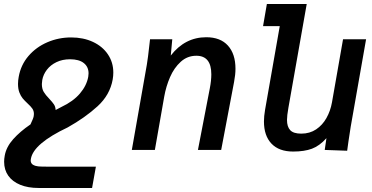

<svg xmlns="http://www.w3.org/2000/svg" viewBox="-26 -745 1846 954"><path d="M-5.5 58.5Q-5.5 44.5 -2.5 28.5Q5 -14.5 39.2 -53Q73.5 -91.5 125.5 -127Q140 -157.5 141.5 -168Q142.5 -175 142.5 -178.5Q142.5 -194 134.8 -205.2Q127 -216.5 111 -231Q96 -245 86.5 -256.5Q77 -268 70.2 -285.8Q63.5 -303.5 63.5 -328Q63.5 -345.5 67 -363.5Q77.5 -422.5 115.5 -466.8Q153.5 -511 209.2 -535Q265 -559 327.5 -559Q388 -559 435.8 -536.8Q483.5 -514.5 510.2 -474.8Q537 -435 537 -384.5Q537 -368 534 -350.5Q520.5 -273.5 458.8 -217Q397 -160.5 310.5 -112Q140.5 -31.5 127.5 44Q126.5 50 126.5 52Q126.5 67 138.2 73.8Q150 80.5 164.5 81.8Q179 83 205 83H450.5L431.5 189H166Q113 189 74.5 173.2Q36 157.5 15.2 128.2Q-5.5 99 -5.5 58.5ZM182 -327.5Q182 -304 191.2 -288.5Q200.5 -273 218.5 -254.5Q234.5 -237.5 242 -226.2Q249.5 -215 250.5 -198.5Q254 -200 279 -213.5Q337.5 -241 371 -280.2Q404.5 -319.5 412.5 -363.5Q414 -372.5 414 -380.5Q414 -413 390.2 -431.8Q366.5 -450.5 322 -450.5Q284 -450.5 254.5 -436.2Q225 -422 207 -398.5Q189 -375 184 -347.5Q182 -333.5 182 -327.5Z M715.5 -515.5 719.5 -550H830L822.5 -469Q893 -560 999 -560Q1069 -560 1106.5 -518.5Q1144 -477 1144 -403.5Q1144 -374 1137 -337.5L1073 0H957.5L1016.5 -306Q1024 -344.5 1024 -375.5Q1024 -468 949.5 -468Q905 -468 872 -438Q839 -408 819 -362Q799 -316 790 -265L743.5 0H629L703.5 -423Q709.5 -459 715.5 -515.5Z M1285.5 -141.5Q1285.5 -167 1291 -199L1364 -615H1281L1300 -725H1498L1407 -209.5Q1400 -170 1400 -149Q1400 -115.5 1416 -98.2Q1432 -81 1471 -81Q1513 -81 1544.8 -102.2Q1576.5 -123.5 1596.2 -158.8Q1616 -194 1623.5 -236.5L1678.5 -550H1793L1716.5 -115Q1712.5 -91 1705.5 -43L1699 4L1587.5 0L1596 -58.5Q1561.5 -20 1523.8 -6Q1486 8 1430.5 8Q1360.5 8 1323 -31.2Q1285.5 -70.5 1285.5 -141.5Z"/></svg>

Font: JuliaMono SemiBoldItalic
Style: Regular
Weight: 600
Italic angle: -9°
Monospace: yes
Designer: cormullion
Foundry: corm
Version: Version 0.049; ttfautohint (v1.8.4)